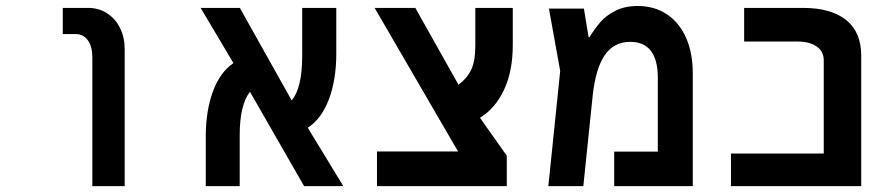

<svg xmlns="http://www.w3.org/2000/svg" viewBox="-20 -636 3040 656"><path d="M239.5 -519.5H194.5V-609H280.5Q318 -609 346.5 -590.2Q375 -571.5 390.5 -539.5Q406 -507.5 406 -468.5V0H295.5V-440Q295.5 -477 280.2 -498.2Q265 -519.5 239.5 -519.5Z M799 -175V0H683V-169Q683 -256.5 707.2 -322.8Q731.5 -389 777.5 -420.5L665.5 -609H799.5L976.5 -293Q1012.5 -334.5 1012.5 -446V-609H1129V-452.5Q1129 -364.5 1104 -297.5Q1079 -230.5 1031.5 -199.5L1153 0H1019L834 -322.5Q799 -277 799 -175Z M1268 -118.5H1545L1260 -609H1399L1546.5 -346.5Q1575.5 -368 1589.8 -397.5Q1604 -427 1604 -480V-609H1732V-482.5Q1732 -392 1701.8 -328.5Q1671.5 -265 1620 -233.5L1711.5 -104V0H1268Z M2347 -385.5V0H2078.5V-118H2227.5V-371Q2227.5 -431 2204 -462Q2180.5 -493 2133.5 -493Q2077 -493 2046 -447.2Q2015 -401.5 2005 -309L1973 0H1853.5L1894 -393.5L1855.5 -606.5H1975L1991 -509H1994Q2013 -539.5 2032 -561.2Q2051 -583 2082.8 -599.2Q2114.5 -615.5 2158.5 -615.5Q2216 -615.5 2258.5 -587.2Q2301 -559 2324 -507Q2347 -455 2347 -385.5Z M2477.5 -111.5H2794.5V-429.5Q2794.5 -461 2769.8 -477.5Q2745 -494 2706.5 -494H2522.5V-609H2724Q2819 -609 2870.8 -567.8Q2922.5 -526.5 2922.5 -446V0H2477.5Z"/></svg>

Font: JuliaMono SemiBold
Style: Regular
Weight: 600
Monospace: yes
Designer: cormullion
Foundry: corm
Version: Version 0.055; ttfautohint (v1.8.4)